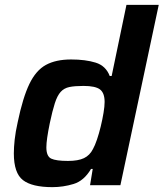

<svg xmlns="http://www.w3.org/2000/svg" viewBox="-20 -763 674 791"><path d="M196 8Q112 8 74.5 -21Q37 -50 37 -131Q37 -156 40.5 -188Q44 -220 53 -260Q74 -361 101 -417Q128 -473 169 -495.5Q210 -518 273 -518Q332 -518 374 -505Q416 -492 432 -450H440L501 -743H634L476 0H351L362 -67H355Q326 -18 283 -5Q240 8 196 8ZM260 -100Q302 -100 326 -111.5Q350 -123 363 -149Q371 -163 379.5 -188Q388 -213 395 -242Q402 -271 406.5 -298Q411 -325 411 -343Q411 -380 392 -394.5Q373 -409 324 -409Q288 -409 266 -404.5Q244 -400 230 -384.5Q216 -369 206 -338Q196 -307 185 -255Q171 -187 171 -156Q171 -119 191 -109.5Q211 -100 260 -100Z"/></svg>

Font: Saira SemiBold
Style: Italic
Weight: 600
Italic angle: -12°
Designer: Hector Gatti with collaboration of the Omnibus-Type team
Foundry: Omnibus-Type
Version: Version 1.100; ttfautohint (v1.8.3)